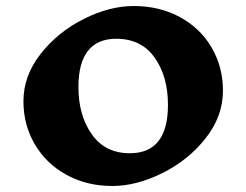

<svg xmlns="http://www.w3.org/2000/svg" viewBox="-20 -609 820 639"><path d="M722 -307Q722 -222 664.5 -149Q607 -76 520.5 -33Q434 10 354 10Q269 10 201.5 -27Q134 -64 96 -128.5Q58 -193 58 -272Q58 -357 115.5 -430Q173 -503 259 -546Q345 -589 425 -589Q511 -589 579 -552Q647 -515 684.5 -450.5Q722 -386 722 -307ZM241 -320Q241 -225 285.5 -162Q330 -99 412 -99Q539 -99 539 -260Q539 -355 494.5 -417.5Q450 -480 367 -480Q304 -480 272.5 -439.5Q241 -399 241 -320Z"/></svg>

Font: InknutAntiqua
Style: Bold
Weight: 700
Designer: Claus Eggers Srensen
Foundry: Claus Eggers Srensen
Version: Version 1.000; ttfautohint (v1.2) -l 7 -r 28 -G 50 -x 13 -D 